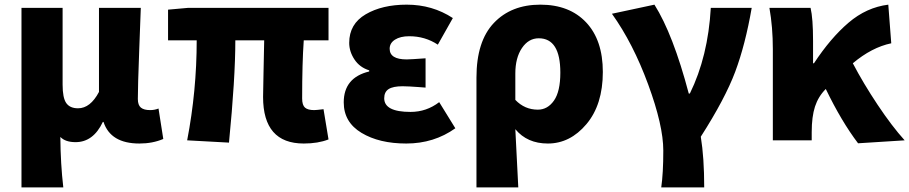

<svg xmlns="http://www.w3.org/2000/svg" viewBox="-20 -603 3907 825"><path d="M72.3 202.1V-569.3H249V-239.3Q249 -182.6 264.6 -160.2Q280.3 -137.7 315.4 -137.7Q368.2 -137.7 405.3 -208V-569.3H585Q584 -539.1 578.1 -384.8Q572.3 -230.5 572.3 -177.7Q572.3 -151.4 585.4 -140.6Q598.6 -129.9 625 -129.9Q644.5 -129.9 661.1 -136.7L681.6 -5.9Q635.7 13.7 579.1 13.7Q455.1 13.7 424.8 -79.1H421.9Q380.9 7.8 304.7 7.8Q260.7 7.8 239.3 -14.6Q240.2 101.6 252 202.1Z M1285.2 13.7Q1110.4 13.7 1110.4 -186.5Q1110.4 -200.2 1112.3 -290Q1114.3 -379.9 1115.2 -429.7H991.2Q991.2 -267.6 963.9 9.8L784.2 0Q825.2 -212.9 825.2 -429.7H702.1V-561.5L789.1 -569.3H1391.6V-429.7H1285.2Q1278.3 -333 1278.3 -179.7Q1278.3 -151.4 1290.5 -140.6Q1302.7 -129.9 1330.1 -129.9Q1338.9 -129.9 1370.1 -133.8L1391.6 -3.9Q1346.7 13.7 1285.2 13.7Z M1725.6 13.7Q1609.4 13.7 1533.2 -32.2Q1457 -78.1 1457 -163.1Q1457 -269.5 1566.4 -295.9V-300.8Q1525.4 -313.5 1502.9 -347.7Q1480.5 -381.8 1480.5 -418.9Q1480.5 -500 1551.3 -541.5Q1622.1 -583 1727.5 -583Q1837.9 -583 1925.8 -525.4L1861.3 -411.1Q1806.6 -447.3 1738.3 -447.3Q1700.2 -447.3 1677.2 -432.6Q1654.3 -418 1654.3 -393.6Q1654.3 -347.7 1727.5 -347.7Q1743.2 -347.7 1808.6 -352.5V-226.6Q1797.9 -227.5 1777.3 -229Q1756.8 -230.5 1740.2 -231.4Q1723.6 -232.4 1710 -232.4Q1668.9 -232.4 1649.9 -220.2Q1630.9 -208 1630.9 -180.7Q1630.9 -122.1 1744.1 -122.1Q1812.5 -122.1 1867.2 -164.1L1936.5 -51.8Q1844.7 13.7 1725.6 13.7Z M2027.3 202.1V-269.5Q2027.3 -425.8 2102.1 -504.4Q2176.8 -583 2301.8 -583Q2426.8 -583 2498.5 -506.8Q2570.3 -430.7 2570.3 -293.9Q2570.3 -153.3 2500 -69.8Q2429.7 13.7 2334 13.7Q2245.1 13.7 2194.3 -47.9Q2199.2 38.1 2207 202.1ZM2291 -131.8Q2333 -131.8 2360.4 -170.9Q2387.7 -210 2387.7 -291Q2387.7 -438.5 2294.9 -438.5Q2251 -438.5 2222.7 -396.5Q2194.3 -354.5 2194.3 -287.1V-173.8Q2234.4 -131.8 2291 -131.8Z M2821.3 202.1Q2830.1 141.6 2830.1 43.9Q2830.1 -63.5 2765.1 -240.2Q2700.2 -417 2609.4 -543.9L2792 -583Q2872.1 -456.1 2939.5 -201.2H2944.3Q3022.5 -360.4 3034.2 -569.3H3210Q3182.6 -411.1 3139.2 -294.9Q3095.7 -178.7 2991.2 -15.6Q3005.9 74.2 3005.9 202.1Z M3528.3 -220.7Q3496.1 -188.5 3481.9 -145Q3467.8 -101.6 3467.8 -35.2V0H3300.8V-391.6Q3300.8 -486.3 3286.1 -569.3H3462.9Q3473.6 -524.4 3473.6 -426.8V-331.1H3477.5Q3548.8 -439.5 3626 -505.4Q3703.1 -571.3 3796.9 -583L3809.6 -417Q3725.6 -399.4 3644.5 -331.1Q3689.5 -245.1 3751 -152.8Q3812.5 -60.5 3867.2 0L3667 12.7Q3595.7 -81.1 3528.3 -220.7Z"/></svg>

Font: Bpmf Zihi Sans Heavy
Style: Heavy
Weight: 900
Foundry: But Ko
Version: Version 1.320